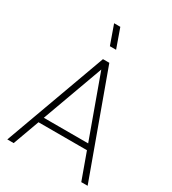

<svg xmlns="http://www.w3.org/2000/svg" viewBox="-223 -1061 1055 1178"><g transform="rotate(30 304.5 -472.5)"><path d="M544 0H589L327 -720H282L20 0H65L320 -701H290ZM121 -187H489V-227H121ZM323 -810H279L231 -945H275Z"/></g></svg>

Font: Manrope Variable Light
Style: Regular
Weight: 200
Designer: Mikhail Sharanda
Foundry: Mikhail Sharanda
Version: Version 4.505